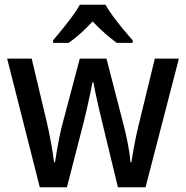

<svg xmlns="http://www.w3.org/2000/svg" viewBox="-20 -786 781 806"><path d="M408 -277Q402 -300 395 -331.5Q388 -363 381.5 -392.5Q375 -422 372 -440H368Q365 -422 358.5 -392Q352 -362 345 -330.5Q338 -299 332 -276L261 0H147L10 -540H113L176 -275Q186 -233 194.5 -185.5Q203 -138 207 -105H211Q214 -125 218.5 -152.5Q223 -180 229 -209Q235 -238 241 -261L315 -540H427L499 -261Q507 -231 516 -186Q525 -141 528 -105H532Q535 -129 543 -172.5Q551 -216 561 -257L630 -540H731L591 0H475ZM423 -766Q435 -744 455 -717Q475 -690 496.5 -664Q518 -638 537 -617V-606H470Q447 -623 420.5 -646Q394 -669 369 -696Q317 -640 268 -606H203V-617Q221 -638 242.5 -664.5Q264 -691 283.5 -717.5Q303 -744 315 -766Z"/></svg>

Font: Noto Sans Gujarati UI SemiCondensed Medium
Style: Regular
Weight: 500
Width: 4
Designer: Jelle Bosma - Monotype Design Team, Universal Thirst
Foundry: Monotype Imaging Inc.
Version: Version 2.106; ttfautohint (v1.8.4.7-5d5b)